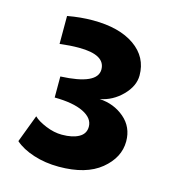

<svg xmlns="http://www.w3.org/2000/svg" viewBox="-76 -803 495 564"><g transform="rotate(15 172.0 -521.5)"><path d="M62 -734.9Q102.1 -742.2 139.2 -742.2Q219.7 -742.2 266.4 -709.5Q313 -676.8 313 -621.1Q313 -588.9 284.7 -560.1Q256.3 -531.2 217.8 -523.9Q261.7 -521.5 293.5 -494.4Q325.2 -467.3 325.2 -423.8Q325.2 -374.5 280.3 -337.6Q235.4 -300.8 152.8 -300.8Q111.3 -300.8 75.9 -312.3Q40.5 -323.7 19 -342.8L50.8 -426.8Q62.5 -415 87.9 -404.5Q113.3 -394 137.2 -394Q169.4 -394 188.7 -404.8Q208 -415.5 208 -437Q208 -462.9 176.8 -478.3Q145.5 -493.7 88.9 -494.1V-558.1Q200.2 -563 200.2 -608.9Q200.2 -653.8 120.1 -653.8Q92.8 -653.8 62 -649.9Z"/></g></svg>

Font: Stilu SemiBold
Style: Regular
Weight: 600
Designer: Genilson Lima Santos
Foundry: Genilson Lima Santos
Version: Version 1.200;PS 001.200;hotconv 1.0.88;makeotf.lib2.5.64775